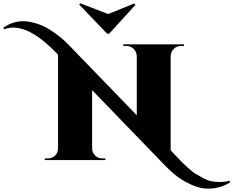

<svg xmlns="http://www.w3.org/2000/svg" viewBox="-250 -968 1412 1161"><path d="M410 -764 569 -939 562 -947 404 -883 236 -948 229 -940 398 -764ZM1138 125 1142 135Q1097 162 1050 169.5Q1003 177 962.5 167.5Q922 158 880.5 136Q839 114 808 88.5Q777 63 746 31L307 -423V-71Q307 -45 325 -27.5Q343 -10 368 -10H387V0H21V-10H40Q65 -10 83 -27.5Q101 -45 101 -71V-637Q-92 -842 -225 -791L-230 -800Q-196 -825 -157.5 -834Q-119 -843 -83 -838Q-47 -833 -12 -820Q23 -807 56 -785.5Q89 -764 115.5 -742.5Q142 -721 166 -696L577 -271V-629Q576 -655 558 -672.5Q540 -690 515 -690H496V-700H862V-690H844Q819 -690 801 -672.5Q783 -655 782 -630V-59L800 -40Q800 -40 823.5 -15Q847 10 855.5 18Q864 26 890 49.5Q916 73 932 82.5Q948 92 976 107.5Q1004 123 1027 127.5Q1050 132 1079.5 132.5Q1109 133 1138 125Z"/></svg>

Font: Cinzel Decorative Black
Style: Regular
Weight: 900
Designer: Natanael Gama
Version: Version 1.001;PS 001.001;hotconv 1.0.56;makeotf.lib2.0.21325